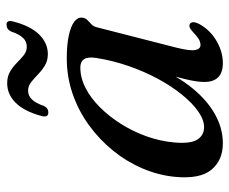

<svg xmlns="http://www.w3.org/2000/svg" viewBox="-77 -615 702 588"><g transform="rotate(-90 274.0 -321.0)"><path d="M421.5 -129.5Q411.5 -88.5 415 -73.2Q418.5 -58 430 -58Q439 -58 448 -63.2Q457 -68.5 470.5 -81.5Q478.5 -89 484 -91Q489.5 -93 494.5 -90.5Q500 -87.5 500 -80Q500 -72.5 494 -61Q476 -28.5 442.8 -9Q409.5 10.5 374.5 10.5Q345.5 10.5 331.2 -4Q317 -18.5 317 -46Q317 -57.5 319 -71.5Q321 -85.5 326 -106.2Q331 -127 340 -157.8Q349 -188.5 363 -233.5L372.5 -217Q345 -144.5 306.2 -93.5Q267.5 -42.5 222.2 -16Q177 10.5 129.5 10.5Q77 10.5 48 -24.8Q19 -60 26.5 -137Q31.5 -187 52 -235.2Q72.5 -283.5 106.5 -325.5Q140.5 -367.5 184.5 -399.5Q228.5 -431.5 280.5 -449.5Q332.5 -467.5 389 -467.5Q431.5 -467.5 459.5 -461.2Q487.5 -455 501.2 -444.8Q515 -434.5 514 -421Q513 -410.5 506.8 -404.5Q500.5 -398.5 493.8 -392.2Q487 -386 484.5 -375.5ZM132 -141Q127 -89.5 140.2 -68.2Q153.5 -47 178.5 -47Q201 -47 226.8 -65Q252.5 -83 278.2 -114.8Q304 -146.5 326.5 -188.2Q349 -230 365.8 -278.2Q382.5 -326.5 390.5 -377Q394.5 -403 386.8 -414.5Q379 -426 361.5 -426Q330 -426 299 -410.2Q268 -394.5 239.8 -366.2Q211.5 -338 188.5 -301.5Q165.5 -265 150.8 -224Q136 -183 132 -141ZM402.5 -525.5Q382 -525.5 367 -534.8Q352 -544 340 -555.8Q328 -567.5 316.2 -576.8Q304.5 -586 290.5 -586Q275 -586 263.5 -574.2Q252 -562.5 244 -538.5Q237.5 -524 223.5 -524Q207 -524 213 -545.5Q227 -597.5 253 -623.8Q279 -650 313 -650Q334 -650 349 -641Q364 -632 375.8 -620.2Q387.5 -608.5 399 -599.2Q410.5 -590 425 -590Q441.5 -590 452.5 -602Q463.5 -614 471.5 -638Q478 -652 492.5 -652Q508 -652 502 -631Q488.5 -578.5 462.2 -552Q436 -525.5 402.5 -525.5Z"/></g></svg>

Font: Fraunces
Style: Italic
Weight: 400
Italic angle: -16°
Version: Version 1.000;[b76b70a41]